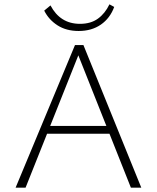

<svg xmlns="http://www.w3.org/2000/svg" viewBox="-20 -866 724 886"><path d="M584 0 333 -632H350L98 0H52L326 -658H365L632 0ZM172 -249 185 -285H489L507 -249ZM343 -723Q286 -723 245.5 -749Q205 -775 184 -817L213 -841Q235 -799 269 -777.5Q303 -756 349 -756Q399 -756 432 -780Q465 -804 485 -846L507 -834Q488 -782 445.5 -752.5Q403 -723 343 -723Z"/></svg>

Font: Ysabeau SC ExtraLight
Style: Regular
Weight: 250
Designer: Christian Thalmann (Catharsis Fonts)
Version: Version 2.001;gftools[0.9.30]; featfreeze: smcp